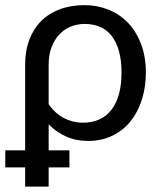

<svg xmlns="http://www.w3.org/2000/svg" viewBox="-31 -534 614 726"><path d="M153 -140Q178.5 -103.5 212.2 -86.8Q246 -70 282 -70Q352.5 -70 390.5 -119Q428.5 -168 428.5 -259.5Q428.5 -308 418.2 -342.8Q408 -377.5 389.8 -400Q371.5 -422.5 345.8 -433Q320 -443.5 289 -443.5Q260.5 -443.5 235.8 -433.2Q211 -423 192.8 -403.2Q174.5 -383.5 163.8 -355Q153 -326.5 153 -290ZM64 -290Q64 -341.5 79.5 -383Q95 -424.5 124 -453.8Q153 -483 194.8 -498.8Q236.5 -514.5 289 -514.5Q337 -514.5 379.2 -497.5Q421.5 -480.5 452.8 -448Q484 -415.5 502.2 -368Q520.5 -320.5 520.5 -259.5Q520.5 -204.5 505.5 -157.2Q490.5 -110 462.5 -75.2Q434.5 -40.5 393.8 -20.8Q353 -1 302 -1Q256.5 -1 219 -17.8Q181.5 -34.5 153 -64V34.5H231.5V99H153V171.5H64V99H-11V34.5H64Z"/></svg>

Font: Lato 2
Style: Regular
Weight: 400
Designer: Lukasz Dziedzic with Adam Twardoch and Botio Nikoltchev
Foundry: tyPoland Lukasz Dziedzic
Version: Version 2.015; 2015-08-06; http://www.latofonts.com/